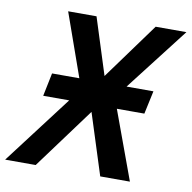

<svg xmlns="http://www.w3.org/2000/svg" viewBox="-135 -793 871 873"><g transform="rotate(10 300.5 -357.0)"><path d="M-55 0H86L294 -282L384 0H521L405 -316H532L555 -423H431L656 -714H514L324 -453L241 -714H110L213 -423H87L65 -316H185Z"/></g></svg>

Font: Noto Sans SemiBold
Style: Italic
Weight: 600
Italic angle: -12°
Designer: Monotype Design Team
Foundry: Monotype Imaging Inc.
Version: Version 2.013